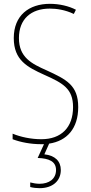

<svg xmlns="http://www.w3.org/2000/svg" viewBox="-20 -744 475 1004"><path d="M298 145C298 99 268 69 212 63L237 7C330 -7 389 -72 389 -184C389 -299 326 -329 224 -376C145 -411 79 -444 79 -545C79 -644 142 -699 240 -699C275 -699 320 -693 366 -671L377 -693C341 -712 291 -724 241 -724C131 -724 52 -663 52 -545C52 -429 123 -393 211 -353C310 -309 362 -280 362 -184C362 -77 300 -16 196 -16C142 -16 87 -28 46 -45V-16C88 0 141 10 195 10C200 10 205 10 210 10L177 82C236 84 273 100 273 145C273 192 236 217 187 217C171 217 153 214 138 210V234C153 238 171 240 187 240C254 240 298 203 298 145Z"/></svg>

Font: Noto Sans Thai Cond Thin
Style: Regular
Weight: 100
Width: 3
Designer: Monotype Design Team
Foundry: Monotype Imaging Inc.
Version: Version 2.002